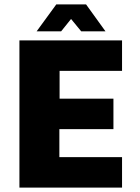

<svg xmlns="http://www.w3.org/2000/svg" viewBox="-20 -850 635 870"><path d="M68 0V-667H533V-529H250V-403H494V-265H249V-138H533V0ZM146 -708 235 -830H370L458 -708H348L302 -764L257 -708Z"/></svg>

Font: Maven Pro ExtraBold
Style: Regular
Weight: 800
Designer: Joe Prince
Foundry: Joe Prince
Version: Version 2.100